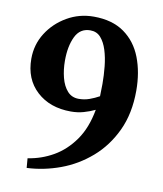

<svg xmlns="http://www.w3.org/2000/svg" viewBox="-73 -505 623 735"><g transform="rotate(10 238.5 -137.5)"><path d="M80 170 77 133Q130 125 176 98.5Q222 72 255.5 24.5Q289 -23 302 -95Q281 -85 258 -78.5Q235 -72 209 -72Q127 -72 76 -119Q25 -166 25 -245Q25 -300 53.5 -345Q82 -390 129.5 -417.5Q177 -445 233 -445Q305 -445 351.5 -412Q398 -379 420 -322Q442 -265 442 -194Q442 -105 410.5 -38Q379 29 326.5 74.5Q274 120 210 143.5Q146 167 80 170ZM230 -125Q252 -125 271.5 -132Q291 -139 309 -149Q309 -161 309.5 -173Q310 -185 310 -197Q310 -230 306.5 -264.5Q303 -299 294 -327.5Q285 -356 269.5 -373.5Q254 -391 229 -391Q189 -391 171 -353.5Q153 -316 153 -260Q153 -225 161 -194Q169 -163 186 -144Q203 -125 230 -125Z"/></g></svg>

Font: Buenard
Style: Regular
Weight: 400
Version: Version 2.000